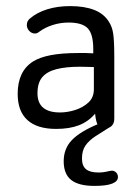

<svg xmlns="http://www.w3.org/2000/svg" viewBox="-20 -413 459 630"><path d="M286 -238Q271 -239 262.5 -239Q254 -239 248.5 -239Q243 -239 237 -239Q183 -239 146.5 -232Q110 -225 88 -211Q38 -179 38 -105Q38 -48 70 -19Q102 10 164 10Q208 10 239 -2Q270 -14 292 -40Q295 -10 302.5 -0.5Q310 9 322 9Q337 9 346 0.5Q355 -8 355 -23V-226Q355 -278 351.5 -302Q348 -326 337 -342Q321 -368 289 -380.5Q257 -393 210 -393Q169 -393 135 -382.5Q101 -372 78 -352Q68 -344 68 -331Q68 -320 76 -311.5Q84 -303 95 -303Q102 -303 109 -309Q128 -323 153 -331Q178 -339 205 -339Q250 -339 268 -320Q286 -301 286 -252ZM288 -193V-120Q288 -93 270 -76.5Q252 -60 226.5 -52Q201 -44 177 -44Q103 -44 103 -107Q103 -141 118.5 -159.5Q134 -178 165 -186Q196 -194 242 -194Q262 -194 268.5 -193.5Q275 -193 288 -193ZM339 5 302 -6Q242 19 215.5 47Q189 75 189 116Q189 158 213.5 177.5Q238 197 290 197Q329 197 348 189.5Q367 182 367 168Q367 159 361 153Q355 147 347 147Q346 147 344 147.5Q342 148 340 148Q327 151 319 152Q311 153 303 153Q275 153 262 142Q249 131 249 107Q249 81 260.5 64.5Q272 48 292.5 34.5Q313 21 339 5Z"/></svg>

Font: Beiruti
Style: Regular
Weight: 400
Designer: Arlette Boutros
Foundry: Boutros
Version: Version 1.41